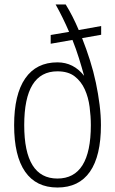

<svg xmlns="http://www.w3.org/2000/svg" viewBox="-20 -828 514 856"><path d="M206 -672 288 -686Q260 -751 228 -808H273Q289 -782 303.5 -753.5Q318 -725 331 -694L431 -712V-673L346 -658Q365 -610 381 -559.5Q397 -509 407.5 -459Q418 -409 424 -361Q430 -313 430 -270Q430 -133 381 -62.5Q332 8 236 8Q141 8 92 -62.5Q43 -133 43 -270Q43 -407 92.5 -478.5Q142 -550 236 -550Q308 -550 355 -490Q344 -530 331.5 -570Q319 -610 303 -650L206 -633ZM236 -32Q385 -32 385 -270Q385 -309 379.5 -351.5Q374 -394 358 -429.5Q342 -465 313 -487.5Q284 -510 236 -510Q88 -510 88 -270Q88 -32 236 -32Z"/></svg>

Font: Encode Sans Compressed
Style: ExtraLight
Weight: 200
Designer: Pablo Impallari, Andres Torresi
Foundry: Pablo Impallari, Andres Torresi
Version: Version 1.000; ttfautohint (v1.00) -l 8 -r 50 -G 200 -x 14 -